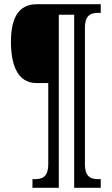

<svg xmlns="http://www.w3.org/2000/svg" viewBox="-20 -780 530 911"><path d="M134 111H259V-710H332V111H458V70H448C412 70 383 61 383 -2V-647C383 -710 412 -719 448 -719H458V-760H155C64 -760 32 -689 32 -582C32 -478 60 -386 153 -386H209V-2C209 61 180 70 144 70H134Z"/></svg>

Font: Noto Serif Devanagari ExtraCondensed
Style: Regular
Weight: 400
Width: 2
Designer: Universal Thirst, Indian Type Foundry and the Monotype Design Team
Foundry: Monotype Imaging Inc.
Version: Version 2.004